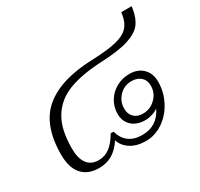

<svg xmlns="http://www.w3.org/2000/svg" viewBox="-127 -729 935 898"><g transform="rotate(-30 341.0 -280.0)"><path d="M46 -133Q46 -294 134.5 -367Q223 -440 398 -445Q478 -448 524 -459Q570 -470 592.5 -493.5Q615 -517 621 -557L623 -570H679L677 -557Q670 -510 647.5 -481Q625 -452 572.5 -435.5Q520 -419 426 -415Q319 -410 249 -383.5Q179 -357 141.5 -297Q104 -237 104 -133Q104 -79 125 -51Q146 -23 186 -23Q220 -23 246 -42.5Q272 -62 297 -104H312Q335 -23 422 -23Q503 -23 539 -98Q526 -88 506 -82Q486 -76 469 -76Q424 -76 397 -100.5Q370 -125 370 -166Q370 -203 388.5 -234Q407 -265 439.5 -283Q472 -301 510 -301Q556 -301 583 -274Q610 -247 610 -203Q610 -147 584 -97.5Q558 -48 515 -19Q472 10 422 10Q375 10 342 -10.5Q309 -31 298 -65Q272 -26 241 -8Q210 10 170 10Q110 10 78 -26.5Q46 -63 46 -133ZM571 -204Q571 -233 552 -250Q533 -267 502 -267Q463 -267 436 -239Q409 -211 409 -171Q409 -143 426.5 -125.5Q444 -108 474 -108Q514 -108 542.5 -136Q571 -164 571 -204Z"/></g></svg>

Font: Fahkwang ExtraLight
Style: Italic
Weight: 275
Italic angle: -10°
Designer: Suppakit Chalermlarp | Katatrad Co.,Ltd.
Foundry: Cadson Demak Co.,Ltd.
Version: Version 1.000; ttfautohint (v1.6)